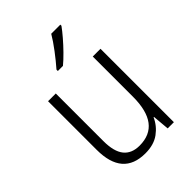

<svg xmlns="http://www.w3.org/2000/svg" viewBox="-224 -869 984 984"><g transform="rotate(-45 268.0 -377.5)"><path d="M455 -532V0H410L402 -91H399Q380 -48 340.5 -19Q301 10 239 10Q75 10 75 -180V-532H131V-187Q131 -111 160 -75Q189 -39 246 -39Q399 -39 399 -241V-532ZM397 -757Q382 -736 358 -708Q334 -680 307 -652.5Q280 -625 257 -606H220V-616Q249 -649 280 -690Q311 -731 331 -765H397Z"/></g></svg>

Font: Noto Sans Tamil SemiCondensed Light
Style: Regular
Weight: 300
Width: 4
Designer: Jelle Bosma - Monotype Design Team
Foundry: Monotype Imaging Inc.
Version: Version 2.004; ttfautohint (v1.8.4.7-5d5b)